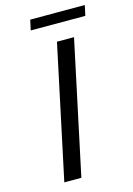

<svg xmlns="http://www.w3.org/2000/svg" viewBox="-119 -844 627 906"><g transform="rotate(-15 194.5 -391.5)"><path d="M122.5 -783.3 111.7 -733.3H378.3L389.2 -783.3ZM162.5 0 300.8 -650H217.5L79.2 0Z"/></g></svg>

Font: BoonHome
Style: Book Oblique
Weight: 400
Italic angle: -12°
Designer: Sungsit Sawaiwan
Foundry: Sungsit Sawaiwan
Version: Version 0.2